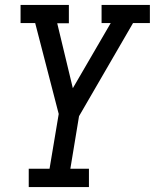

<svg xmlns="http://www.w3.org/2000/svg" viewBox="-20 -550 640 775"><path d="M96 205V131H180L217 -90L122 -457H63V-530H258V-456H211L274 -194L427 -457H390V-530H585V-457H517L299 -81L264 131H339V205Z"/></svg>

Font: Iosevka Slab Extended
Style: Italic
Weight: 400
Width: 7
Italic angle: -9°
Monospace: yes
Designer: Belleve Invis
Foundry: Belleve Invis
Version: Version 11.1.0; ttfautohint (v1.8.3)